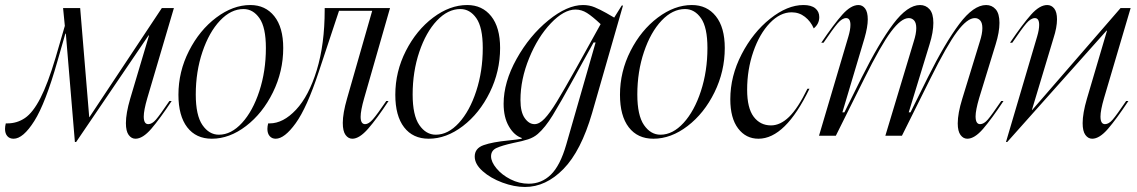

<svg xmlns="http://www.w3.org/2000/svg" viewBox="-67 -540 4523 764"><path d="M-47 -27Q-47 -37 -44 -49H-38Q1 -49 32.5 -70.5Q64 -92 93.5 -149Q123 -206 154 -310L191 -437L184 -508H252L288 -74H289L577 -508H625L519 -149Q505 -101 505 -76Q505 -46 523 -46Q538 -46 553.5 -64Q569 -82 607 -138H616Q569 -67 535 -27.5Q501 12 472 12Q456 12 445 -3Q434 -18 434 -50Q434 -89 451 -147L526 -399H524L236 25H231L195 -406H193L162 -298Q114 -129 69.5 -58.5Q25 12 -13 12Q-29 12 -38 1.5Q-47 -9 -47 -27Z M776 12Q713 12 678 -33.5Q643 -79 643 -163Q643 -255 685 -337.5Q727 -420 793.5 -470Q860 -520 929 -520Q989 -520 1024.5 -475.5Q1060 -431 1060 -349Q1060 -256 1019 -172.5Q978 -89 912 -38.5Q846 12 776 12ZM804 -4Q853 -4 896 -51Q939 -98 965 -177.5Q991 -257 991 -349Q991 -431 965.5 -467.5Q940 -504 902 -504Q852 -504 808.5 -458Q765 -412 738.5 -333.5Q712 -255 712 -164Q712 -81 738.5 -42.5Q765 -4 804 -4Z M1000 -49H1006Q1060 -49 1111 -103.5Q1162 -158 1193.5 -261Q1225 -364 1225 -501V-508H1485L1382 -149Q1368 -100 1368 -75Q1368 -46 1386 -46Q1400 -46 1417 -65.5Q1434 -85 1470 -138H1479Q1433 -68 1398 -28Q1363 12 1335 12Q1319 12 1308 -3Q1297 -18 1297 -51Q1297 -89 1314 -148L1414 -497H1282L1201 -253Q1154 -111 1109.5 -49.5Q1065 12 1030 12Q1015 12 1006 1.5Q997 -9 997 -27Q997 -37 1000 -49Z M1639 12Q1576 12 1541 -33.5Q1506 -79 1506 -163Q1506 -255 1548 -337.5Q1590 -420 1656.5 -470Q1723 -520 1792 -520Q1852 -520 1887.5 -475.5Q1923 -431 1923 -349Q1923 -256 1882 -172.5Q1841 -89 1775 -38.5Q1709 12 1639 12ZM1667 -4Q1716 -4 1759 -51Q1802 -98 1828 -177.5Q1854 -257 1854 -349Q1854 -431 1828.5 -467.5Q1803 -504 1765 -504Q1715 -504 1671.5 -458Q1628 -412 1601.5 -333.5Q1575 -255 1575 -164Q1575 -81 1601.5 -42.5Q1628 -4 1667 -4Z M2037 191Q2088 191 2125 155Q2162 119 2186 36L2303 -371H2295L2237 -266L2219 -233Q2163 -131 2132.5 -81.5Q2102 -32 2073 -7Q2057 7 2034 14.5Q2011 22 1975 29Q1930 39 1908.5 49Q1887 59 1887 82Q1887 104 1908.5 130Q1930 156 1964.5 173.5Q1999 191 2037 191ZM1956 19Q1994 15 2009 12V9Q1979 -1 1958 -37Q1937 -73 1937 -127Q1937 -213 1988.5 -305.5Q2040 -398 2115 -459Q2190 -520 2253 -520Q2278 -520 2299.5 -511Q2321 -502 2345 -488.5Q2369 -475 2377 -470L2407 -518H2412L2289 -90Q2245 61 2175 132.5Q2105 204 2022 204Q1979 204 1932 186.5Q1885 169 1853.5 141Q1822 113 1822 83Q1822 50 1857.5 37.5Q1893 25 1956 19ZM2060 -46Q2079 -46 2100 -68Q2121 -90 2148.5 -135Q2176 -180 2227 -271L2323 -444Q2290 -475 2268.5 -488.5Q2247 -502 2223 -502Q2177 -502 2125 -447.5Q2073 -393 2038.5 -308.5Q2004 -224 2004 -142Q2004 -94 2021 -70Q2038 -46 2060 -46Z M2533 12Q2470 12 2435 -33.5Q2400 -79 2400 -163Q2400 -255 2442 -337.5Q2484 -420 2550.5 -470Q2617 -520 2686 -520Q2746 -520 2781.5 -475.5Q2817 -431 2817 -349Q2817 -256 2776 -172.5Q2735 -89 2669 -38.5Q2603 12 2533 12ZM2561 -4Q2610 -4 2653 -51Q2696 -98 2722 -177.5Q2748 -257 2748 -349Q2748 -431 2722.5 -467.5Q2697 -504 2659 -504Q2609 -504 2565.5 -458Q2522 -412 2495.5 -333.5Q2469 -255 2469 -164Q2469 -81 2495.5 -42.5Q2522 -4 2561 -4Z M3130 -520Q3161 -520 3177 -507Q3193 -494 3193 -472Q3193 -445 3171 -427Q3159 -455 3136 -473Q3113 -491 3083 -491Q3037 -491 2996 -448Q2955 -405 2930.5 -334Q2906 -263 2906 -183Q2906 -110 2932 -75.5Q2958 -41 3001 -41Q3038 -41 3073 -75Q3108 -109 3146 -187H3154Q3058 12 2951 12Q2901 12 2870 -29Q2839 -70 2839 -145Q2839 -237 2884 -324Q2929 -411 2997.5 -465.5Q3066 -520 3130 -520Z M3317 -441Q3317 -468 3300 -468Q3284 -468 3266 -447Q3248 -426 3210 -370H3201Q3251 -444 3285 -482Q3319 -520 3349 -520Q3365 -520 3375.5 -506Q3386 -492 3386 -463Q3386 -433 3373 -388L3285 -93H3293L3362 -232Q3431 -370 3487.5 -445Q3544 -520 3594 -520Q3617 -520 3632 -503Q3647 -486 3647 -449Q3647 -412 3632 -364L3549 -93H3556L3625 -232Q3694 -370 3750.5 -445Q3807 -520 3857 -520Q3880 -520 3895 -503Q3910 -486 3910 -449Q3910 -412 3895 -364L3829 -149Q3815 -101 3815 -77Q3815 -46 3833 -46Q3848 -46 3863.5 -64Q3879 -82 3917 -138H3926Q3879 -67 3845 -27.5Q3811 12 3782 12Q3766 12 3755 -3Q3744 -18 3744 -49Q3744 -89 3762 -147L3832 -375Q3842 -406 3842 -428Q3842 -449 3833.5 -458.5Q3825 -468 3812 -468Q3782 -468 3741.5 -414Q3701 -360 3635 -227L3522 0H3456L3569 -375Q3579 -406 3579 -428Q3579 -449 3570.5 -458.5Q3562 -468 3549 -468Q3519 -468 3478.5 -414Q3438 -360 3372 -227L3259 0H3192L3309 -395Q3317 -422 3317 -441Z M4100 -520Q4117 -520 4128 -506Q4139 -492 4139 -463Q4139 -431 4125 -388L4039 -102H4040L4392 -508H4432L4326 -149Q4312 -101 4312 -76Q4312 -46 4330 -46Q4345 -46 4360.5 -64Q4376 -82 4414 -138H4423Q4376 -67 4342 -27.5Q4308 12 4279 12Q4263 12 4252 -3Q4241 -18 4241 -50Q4241 -89 4258 -147L4338 -418H4336L3941 25H3936L4060 -395Q4068 -422 4068 -441Q4068 -468 4051 -468Q4035 -468 4017 -447Q3999 -426 3961 -370H3952Q4002 -444 4036 -482Q4070 -520 4100 -520Z"/></svg>

Font: Nyght Serif Light Italic
Style: Regular
Weight: 300
Italic angle: -16°
Designer: Maksym Kobuzan
Version: Version 0.410